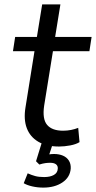

<svg xmlns="http://www.w3.org/2000/svg" viewBox="-20 -658 437 874"><path d="M249 9Q191 9 154 -13Q117 -35 102 -74.5Q87 -114 96 -169L137 -425H39L49 -490H148L172 -638H255L231 -490H397L387 -425H221L181 -177Q172 -116 194.5 -89.5Q217 -63 267 -63Q286 -63 303.5 -66.5Q321 -70 336 -76L342 -11Q326 -1 299.5 4Q273 9 249 9ZM177 196Q151 196 127 190.5Q103 185 88 176L106 131Q124 139 140.5 143.5Q157 148 181 148Q208 148 225 138.5Q242 129 243 110Q244 97 235 90Q226 83 208 83Q198 83 186.5 84.5Q175 86 159 91L144 76L173 -18H225L200 58L177 51Q189 47 202 45Q215 43 226 43Q249 43 266.5 50.5Q284 58 293.5 73Q303 88 302 109Q299 149 264 172.5Q229 196 177 196Z"/></svg>

Font: Nunito Sans 10pt
Style: Italic
Weight: 400
Italic angle: -9°
Designer: Vernon Adams
Foundry: Vernon Adams
Version: Version 3.101;gftools[0.9.27]